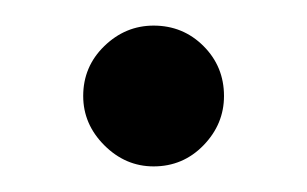

<svg xmlns="http://www.w3.org/2000/svg" viewBox="-20 -279 240 150"><path d="M45 -149ZM45 -204Q45 -227 61.5 -243Q78 -259 100 -259Q123 -259 139 -243Q155 -227 155 -204Q155 -182 139 -165.5Q123 -149 100 -149Q78 -149 61.5 -165.5Q45 -182 45 -204Z"/></svg>

Font: EB Garamond
Style: Regular
Weight: 400
Designer: Georg Duffner and Octavio Pardo
Foundry: Georg Duffner
Version: Version 1.000; ttfautohint (v1.6)